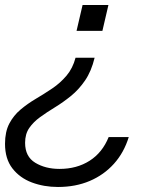

<svg xmlns="http://www.w3.org/2000/svg" viewBox="-53 -530 640 765"><path d="M178 215Q122 215 74 197Q26 179 -3.5 141Q-33 103 -33 43Q-33 -5 -16 -37.5Q1 -70 29 -93.5Q57 -117 90 -136.5Q123 -156 155 -177.5Q187 -199 212 -228.5Q237 -258 248 -300H324Q311 -246 286 -209.5Q261 -173 229.5 -147.5Q198 -122 166 -102.5Q134 -83 107 -63.5Q80 -44 63.5 -20Q47 4 47 39Q47 94 87.5 118.5Q128 143 184 143Q253 143 304 110.5Q355 78 380 16H460Q441 78 401 122.5Q361 167 304.5 191Q248 215 178 215ZM379 -510 355 -407H252L276 -510Z"/></svg>

Font: Instrument Sans
Style: Italic
Weight: 400
Italic angle: -13°
Designer: Rodrigo Fuenzalida
Foundry: fragTYPE
Version: Version 1.000;gftools[0.9.28]